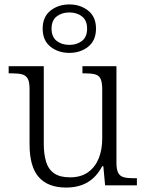

<svg xmlns="http://www.w3.org/2000/svg" viewBox="-20 -834 658 864"><path d="M277 10Q196 10 154.5 -37Q113 -84 113 -185V-433Q113 -466 104.5 -480.5Q96 -495 79 -499.5Q62 -504 33 -504H19V-536H177V-186Q177 -142 187 -107.5Q197 -73 223 -54.5Q249 -36 295 -36Q345 -36 377 -59.5Q409 -83 424.5 -122Q440 -161 440 -210V-431Q440 -464 432.5 -479.5Q425 -495 407.5 -499.5Q390 -504 361 -504H351V-536H504V-102Q504 -71 512 -56Q520 -41 537 -36.5Q554 -32 579 -32H596V0H453L445 -86H440Q414 -37 374 -13.5Q334 10 277 10ZM292 -596Q242 -596 207 -624Q172 -652 172 -705Q172 -758 207 -786Q242 -814 292 -814Q342 -814 377 -786Q412 -758 412 -705Q412 -652 377 -624Q342 -596 292 -596ZM292 -632Q326 -632 349 -650Q372 -668 372 -705Q372 -742 349 -760Q326 -778 292 -778Q258 -778 235 -760Q212 -742 212 -705Q212 -668 235 -650Q258 -632 292 -632Z"/></svg>

Font: Noto Serif Thai Light
Style: Regular
Weight: 300
Version: Version 2.001